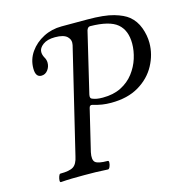

<svg xmlns="http://www.w3.org/2000/svg" viewBox="-101 -759 818 855"><g transform="rotate(-15 308.5 -331.5)"><path d="M76 3Q71 3 71.5 -6Q72 -15 75.5 -24.5Q79 -34 83 -34Q126 -34 143.5 -45.5Q161 -57 168 -91L284 -573Q289 -596 273 -611.5Q257 -627 217 -627Q181 -627 161 -612Q141 -597 141 -579Q141 -566 148 -553Q156 -540 156 -526Q156 -507 144.5 -492Q133 -477 115 -477Q88 -477 88 -517Q88 -559 111.5 -592.5Q135 -626 173.5 -646Q212 -666 258 -666H376Q455 -666 498 -653.5Q541 -641 563 -623Q591 -600 604 -564.5Q617 -529 617 -494Q617 -441 590.5 -391.5Q564 -342 512 -311Q460 -280 384 -280Q362 -280 342.5 -283Q323 -286 300 -293Q288 -296 285 -283L239 -91Q232 -57 244.5 -45.5Q257 -34 302 -34Q307 -34 306.5 -24.5Q306 -15 302 -6Q298 3 293 3Q259 1 236 0.5Q213 0 184 0Q153 0 127.5 0.5Q102 1 76 3ZM354 -312Q403 -312 438.5 -330Q474 -348 497 -378Q520 -408 531 -443Q542 -478 542 -511Q542 -572 506 -602.5Q470 -633 381 -634Q370 -634 365 -619L299 -341Q295 -323 306 -320Q315 -316 326.5 -314Q338 -312 354 -312Z"/></g></svg>

Font: Junicode Two Beta Condensed
Style: Italic
Weight: 400
Width: 3
Italic angle: -9°
Version: Version 1.053; ttfautohint (v1.8.4)